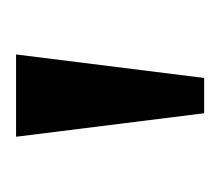

<svg xmlns="http://www.w3.org/2000/svg" viewBox="-38 -716 280 245"><g transform="rotate(-90 102.5 -594.0)"><path d="M80 -474 50 -714H155L125 -474Z"/></g></svg>

Font: Noto Serif ExtraCondensed Medium
Style: Regular
Weight: 500
Width: 2
Designer: Monotype Design Team
Foundry: Monotype Imaging Inc.
Version: Version 2.015